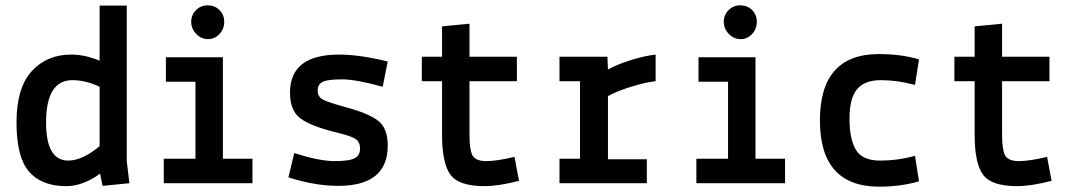

<svg xmlns="http://www.w3.org/2000/svg" viewBox="-20 -688 4040 721"><path d="M456 -667V-83L466 0L365 10L356 -36Q291 11 229 11Q136 11 89 -43.5Q42 -98 42 -228Q42 -358 99 -420.5Q156 -483 247 -483Q300 -483 354 -460V-667ZM236 -85Q289 -85 354 -139V-362Q302 -387 252 -387Q153 -387 153 -228Q153 -85 236 -85Z M603 -381V-473H817V-92H928V0H595V-92H714V-381ZM716 -650Q734 -668 760 -668Q786 -668 804 -650.5Q822 -633 822 -606Q822 -579 804 -560Q786 -541 761 -541Q736 -541 717 -560.5Q698 -580 698 -606Q698 -632 716 -650Z M1063 -22 1085 -113Q1180 -83 1236 -83Q1292 -83 1312 -94Q1332 -104 1332 -130Q1332 -156 1314 -167Q1296 -178 1246 -190Q1147 -214 1108 -243.5Q1069 -273 1069 -340Q1069 -483 1253 -483Q1332 -483 1436 -457L1417 -362Q1318 -390 1264 -390Q1210 -390 1191.5 -380.5Q1173 -371 1173 -348Q1173 -325 1191.5 -314.5Q1210 -304 1287 -283Q1364 -262 1400 -234.5Q1436 -207 1436 -141Q1436 10 1250 10Q1163 10 1063 -22Z M1640 -383H1564V-475H1640V-589L1743 -599V-475H1921V-383H1743V-182Q1743 -127 1754 -105Q1766 -83 1806 -83Q1846 -83 1912 -99L1929 -9Q1853 11 1799 11Q1703 11 1671.5 -32Q1640 -75 1640 -182Z M2081 -383V-475H2261L2263 -427Q2295 -445 2346.5 -461.5Q2398 -478 2442 -483V-383Q2403 -379 2349 -362Q2295 -345 2263 -327V-90H2409V0H2081V-92H2158V-383Z M2603 -381V-473H2817V-92H2928V0H2595V-92H2714V-381ZM2716 -650Q2734 -668 2760 -668Q2786 -668 2804 -650.5Q2822 -633 2822 -606Q2822 -579 2804 -560Q2786 -541 2761 -541Q2736 -541 2717 -560.5Q2698 -580 2698 -606Q2698 -632 2716 -650Z M3431 -465 3416 -369Q3350 -387 3288 -387Q3226 -387 3198 -352.5Q3170 -318 3170 -242Q3170 -166 3194 -125.5Q3218 -85 3285 -85Q3352 -85 3416 -103L3431 -7Q3361 13 3282 13Q3059 13 3059 -236Q3059 -485 3281 -485Q3364 -485 3431 -465Z M3640 -383H3564V-475H3640V-589L3743 -599V-475H3921V-383H3743V-182Q3743 -127 3754 -105Q3766 -83 3806 -83Q3846 -83 3912 -99L3929 -9Q3853 11 3799 11Q3703 11 3671.5 -32Q3640 -75 3640 -182Z"/></svg>

Font: TypoPRO Lekton
Style: Bold
Weight: 700
Monospace: yes
Designer: Paolo Mazzetti, Luciano Perondi, Raffaele Flato, Elena Papassissa, Emilio Macchia, Michela Povoleri, Tobias Seemiller, R
Version: Version 34.000